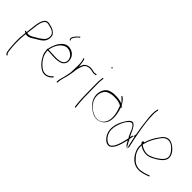

<svg xmlns="http://www.w3.org/2000/svg" viewBox="34 -1582 2618 2618"><g transform="rotate(45 1343.0 -272.5)"><path d="M35 -211 54 -200C46 -141 42 -76 45 -10C48 52 51 109 61 158C66 180 72 186 85 195C93 201 102 187 94 181L85 175L83 173C73 156 72 130 69 110C59 33 57 -63 64 -146L69 -190H82C93 -187 105 -188 119 -192H120C151 -199 178 -220 200 -234C248 -263 307 -290 330 -341C344 -372 348 -421 332 -447C308 -485 265 -506 213 -516C197 -520 186 -525 170 -523H169C152 -523 136 -516 126 -506C73 -452 73 -337 59 -232L57 -217L44 -225C35 -231 28 -218 35 -211ZM73 -222V-227C75 -244 77 -263 80 -280C90 -345 90 -423 121 -473V-474C132 -490 142 -507 169 -507C185 -509 197 -504 210 -501C251 -491 319 -476 326 -416C331 -358 302 -327 270 -304C233 -273 192 -258 158 -233H157C137 -223 116 -212 85 -215C85 -214 74 -219 73 -222Z M416 -254C416 -250 419 -247 422 -244V-239C422 -194 434 -163 451 -134C473 -91 501 -56 535 -27C565 -4 596 18 636 18C677 18 713 -1 734 -22L752 -39C753 -40 754 -42 754 -44C754 -50 751 -53 747 -53C745 -53 742 -52 740 -50L723 -34C703 -14 674 2 636 2C598 2 567 -19 543 -41C511 -67 484 -101 462 -142C448 -170 441 -198 438 -235L437 -246H445C459 -247 475 -246 490 -245C521 -241 559 -240 595 -240C645 -243 698 -252 722 -283C738 -304 747 -317 745 -354C740 -433 684 -478 613 -486C552 -490 508 -451 478 -406C456 -370 437 -327 426 -275V-273L425 -272V-265C421 -262 416 -259 416 -254ZM439 -261 441 -275C459 -360 502 -430 569 -455C614 -471 666 -450 696 -422C718 -402 740 -358 725 -316C705 -264 644 -259 595 -256C562 -256 521 -258 491 -260C476 -262 463 -263 450 -262ZM545 -567C547 -564 550 -557 555 -557C560 -557 562 -560 562 -564C562 -569 556 -576 552 -581C554 -592 557 -600 562 -609C571 -628 599 -660 613 -670L623 -677C628 -683 625 -698 618 -692L606 -682C592 -672 561 -637 551 -619C539 -597 534 -582 545 -567ZM595 -240Z M826 -35C826 -28 829 -26 832 -26C839 -26 841 -27 842 -34L843 -53C847 -104 867 -151 877 -199C882 -232 892 -263 894 -292C896 -314 898 -339 904 -358L912 -386L923 -416C934 -449 956 -468 983 -474L995 -477C1011 -481 1030 -480 1049 -477C1070 -474 1085 -465 1101 -467H1102C1110 -467 1124 -469 1129 -470H1138C1145 -472 1148 -489 1137 -486H1130C1121 -484 1111 -484 1103 -482H1101C1095 -482 1091 -483 1087 -484L1070 -488C1063 -490 1058 -491 1051 -492L1030 -495C1013 -498 995 -492 979 -489L964 -484L948 -474C929 -463 920 -451 910 -428L895 -390L891 -431C888 -466 883 -495 872 -517C868 -527 854 -518 858 -511V-510C860 -503 865 -498 868 -485C875 -457 876 -423 876 -389C876 -375 876 -364 875 -351C875 -332 873 -317 873 -302V-284C873 -275 872 -266 871 -258V-251C864 -217 858 -181 849 -148C841 -116 829 -83 827 -54ZM877 -189Z M1216 -700C1216 -695 1221 -690 1227 -690C1233 -690 1235 -692 1235 -698C1235 -703 1229 -709 1224 -709C1219 -709 1216 -706 1216 -700ZM1225 -376C1225 -352 1226 -328 1226 -301C1226 -274 1226 -246 1227 -216L1229 -124C1230 -84 1237 -8 1241 23L1244 34C1244 36 1244 36 1248 39C1255 44 1259 36 1259 30L1257 20V19C1244 -73 1242 -196 1242 -301C1242 -328 1241 -352 1241 -376C1239 -414 1240 -455 1245 -487L1248 -506C1248 -507 1248 -509 1246 -512C1240 -520 1234 -513 1232 -508L1230 -489V-488C1225 -456 1223 -417 1225 -376Z M1341 -355C1319 -284 1341 -216 1374 -171C1400 -135 1443 -100 1479 -81C1510 -63 1555 -48 1597 -58C1667 -72 1713 -122 1722 -200C1731 -258 1717 -322 1703 -368L1694 -398C1698 -402 1706 -411 1699 -416L1679 -431C1675 -438 1673 -447 1667 -453C1653 -478 1628 -508 1609 -518L1598 -526C1596 -529 1593 -528 1591 -524C1586 -513 1595 -510 1600 -506C1610 -500 1623 -484 1635 -472L1662 -445L1625 -455C1595 -464 1567 -467 1533 -467C1493 -469 1458 -463 1422 -450C1384 -437 1354 -398 1341 -355ZM1359 -223C1331 -306 1361 -400 1429 -424C1460 -435 1496 -443 1532 -441C1581 -441 1628 -436 1667 -410L1672 -397C1693 -342 1716 -271 1707 -193C1695 -102 1628 -46 1540 -64C1482 -79 1424 -117 1387 -171C1376 -186 1365 -204 1359 -223ZM1532 -441Z M1801 -133C1794 -63 1813 -10 1843 28C1870 63 1911 96 1957 83C2017 60 2047 -36 2070 -129L2077 -151L2089 -129C2100 -106 2121 -75 2138 -75L2116 -115C2111 -123 2105 -132 2100 -141V-143C2094 -156 2089 -171 2080 -180L2092 -245C2090 -244 2089 -243 2089 -243C2088 -245 2087 -245 2084 -246C2077 -247 2077 -245 2073 -230L2066 -203L2054 -228C2031 -279 2009 -334 1977 -362C1938 -402 1894 -352 1864 -302C1836 -255 1808 -201 1801 -133ZM1821 -51C1806 -107 1820 -166 1836 -211C1852 -257 1875 -306 1908 -336C1925 -354 1948 -369 1970 -349C1991 -332 2011 -293 2021 -263L2041 -217C2048 -203 2055 -188 2064 -179C2049 -106 2028 -23 1998 25C1976 57 1951 84 1907 61C1868 42 1833 -3 1821 -51ZM2056 -644C2056 -621 2057 -594 2060 -562C2070 -462 2086 -358 2104 -263L2110 -236C2118 -197 2125 -160 2134 -126L2145 -77C2153 -81 2156 -93 2153 -111C2136 -187 2117 -271 2103 -358C2088 -447 2072 -545 2072 -644C2071 -667 2072 -686 2075 -701L2080 -724C2081 -734 2080 -738 2075 -740C2070 -743 2066 -737 2065 -727C2058 -701 2055 -680 2056 -644ZM2092 -245C2097 -248 2106 -253 2106 -253C2105 -256 2105 -259 2104 -263L2099 -287ZM2138 -75 2151 -59 2145 -77C2143 -76 2141 -75 2139 -75Z M2229 -282C2223 -270 2234 -257 2244 -247V-239C2240 -181 2249 -149 2270 -107C2313 -19 2393 45 2499 29C2532 24 2565 16 2591 6L2628 -8C2630 -9 2632 -12 2633 -18C2635 -20 2635 -21 2630 -22H2622L2585 -8C2560 2 2528 8 2497 13C2433 24 2376 -1 2340 -41C2297 -81 2259 -138 2259 -217V-235L2274 -225C2303 -207 2337 -195 2375 -192C2423 -188 2468 -207 2502 -227C2554 -255 2613 -291 2638 -346C2658 -400 2631 -452 2600 -486C2572 -516 2538 -544 2501 -555C2430 -576 2385 -533 2350 -479C2314 -434 2277 -364 2257 -299L2253 -289L2243 -293C2236 -296 2233 -292 2229 -283ZM2262 -254 2265 -268C2280 -343 2323 -419 2360 -469C2385 -507 2411 -537 2453 -543C2511 -552 2554 -514 2587 -476C2610 -450 2644 -404 2623 -352C2609 -319 2579 -293 2551 -275C2515 -249 2479 -229 2438 -215C2376 -193 2306 -219 2262 -254ZM2265 -268Z"/></g></svg>

Font: Stray Cat
Style: ExLtCn
Weight: 200
Version: Version 1.0